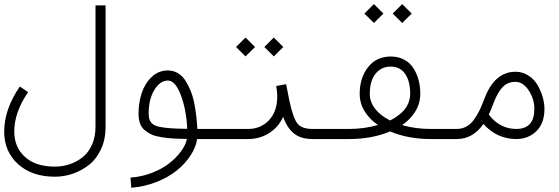

<svg xmlns="http://www.w3.org/2000/svg" viewBox="-29 -672 2700 928"><path d="M432.6 -646H481.4V-59.1Q481.4 1 459.5 48.6Q437.5 96.2 401.6 124.5Q365.7 152.8 323.2 167.5Q280.8 182.1 236.3 182.1Q125.5 182.1 58.3 121.3Q-8.8 60.5 -8.8 -36.1Q-8.8 -143.6 66.9 -253.9L106.9 -226.6Q40 -129.9 40 -36.1Q40 39.6 91.6 86.4Q143.1 133.3 236.3 133.3Q273.4 133.3 307.6 121.8Q341.8 110.4 370.4 87.9Q398.9 65.4 415.8 27.3Q432.6 -10.7 432.6 -59.1Z M876 -49.3Q871.6 -142.1 845 -212.4Q818.4 -282.7 782.2 -282.7Q745.1 -282.7 717.3 -237.8Q689.5 -192.9 689.5 -122.6Q689.5 -104 694.3 -92.3Q699.2 -80.6 710.2 -71.8Q721.2 -63 743.7 -58.6Q766.1 -54.2 796.6 -52Q827.1 -49.8 876 -49.3ZM1060.5 -48.8V0H923.8Q918 40 891.6 80.1Q865.2 120.1 824.5 152.8Q783.7 185.5 726.1 208Q668.5 230.5 605.5 235.4L601.6 186.5Q656.2 182.6 705.8 163.3Q755.4 144 789.6 116.9Q823.7 89.8 846.2 59.1Q868.7 28.3 874.5 -0.5Q834.5 -1 806.9 -2.7Q779.3 -4.4 750.5 -9Q721.7 -13.7 703.4 -22Q685.1 -30.3 669.7 -43.5Q654.3 -56.6 647.5 -76.4Q640.6 -96.2 640.6 -122.6Q640.6 -175.8 656 -222.4Q671.4 -269 704.3 -300.3Q737.3 -331.5 782.2 -331.5Q809.1 -331.5 831.3 -318.1Q853.5 -304.7 868.2 -281Q882.8 -257.3 893.8 -229.5Q904.8 -201.7 910.9 -168.2Q917 -134.8 920.2 -106.4Q923.3 -78.1 924.8 -48.8Z M1248.5 -444.8 1294.4 -490.7 1340.3 -444.8 1294.4 -399.4ZM1111.8 -444.8 1157.7 -490.7 1203.6 -444.8 1157.7 -399.4ZM1060.5 -48.8H1170.4Q1231.4 -48.8 1271.2 -91.1Q1311 -133.3 1311 -206.5Q1311 -228.5 1306.2 -256.3L1354 -265.1Q1364.7 -207.5 1370.1 -183.1Q1388.2 -100.6 1408.9 -74.7Q1429.7 -48.8 1481 -48.8H1590.8V0H1481Q1425.8 0 1392.1 -26.6Q1358.4 -53.2 1339.8 -107.4Q1316.4 -56.6 1271.2 -28.3Q1226.1 0 1170.4 0H1060.5Q1050.3 0 1043.2 -7.1Q1036.1 -14.2 1036.1 -24.4Q1036.1 -34.7 1043.2 -41.7Q1050.3 -48.8 1060.5 -48.8Z M1590.8 -48.8H1659.7Q1731 -48.8 1797.9 -67.9Q1756.8 -95.7 1733.2 -134.3Q1709.5 -172.9 1709.5 -218.3Q1709.5 -296.4 1750.2 -347.7Q1791 -398.9 1859.4 -398.9Q1896.5 -398.9 1925 -383.3Q1953.6 -367.7 1970 -341.3Q1986.3 -314.9 1994.4 -284.2Q2002.4 -253.4 2002.4 -220.2Q2002.4 -172.9 1978.8 -134Q1955.1 -95.2 1914.6 -67.4Q1977.5 -48.8 2052.2 -48.8H2121.1V0H2052.2Q1944.3 0 1856.4 -36.6Q1768.1 0 1659.7 0H1590.8Q1580.6 0 1573.5 -7.1Q1566.4 -14.2 1566.4 -24.4Q1566.4 -34.7 1573.5 -41.7Q1580.6 -48.8 1590.8 -48.8ZM1856.4 -89.8Q1953.6 -138.2 1953.6 -220.2Q1953.6 -278.8 1929.4 -314.5Q1905.3 -350.1 1859.4 -350.1Q1813.5 -350.1 1785.9 -315.4Q1758.3 -280.8 1758.3 -218.3Q1758.3 -179.2 1784.2 -146Q1810.1 -112.8 1856.4 -89.8ZM1869.1 -606.4 1915 -652.3 1960.9 -606.4 1915 -561ZM1732.4 -606.4 1778.3 -652.3 1824.2 -606.4 1778.3 -561Z M2121.1 -48.8H2179.2Q2205.6 -48.8 2227.3 -61.5Q2249 -74.2 2265.1 -98.4Q2281.2 -122.6 2290.8 -142.8Q2300.3 -163.1 2311.5 -192.9Q2360.4 -325.2 2462.9 -325.2Q2496.1 -325.2 2523.9 -307.6Q2551.8 -290 2568.1 -262.5Q2584.5 -234.9 2593.5 -204.6Q2602.5 -174.3 2602.5 -146Q2602.5 -75.7 2563.2 -37.8Q2523.9 0 2466.8 0Q2373 0 2307.6 -72.8Q2256.3 0 2179.2 0H2121.1Q2110.8 0 2103.8 -7.1Q2096.7 -14.2 2096.7 -24.4Q2096.7 -34.7 2103.8 -41.7Q2110.8 -48.8 2121.1 -48.8ZM2333.5 -118.2Q2386.2 -48.8 2466.8 -48.8Q2553.7 -48.8 2553.7 -146Q2553.7 -193.8 2526.4 -235.1Q2499 -276.4 2462.9 -276.4Q2424.8 -276.4 2400.6 -251.2Q2376.5 -226.1 2357.4 -176.3Q2344.7 -141.6 2333.5 -118.2Z"/></svg>

Font: AzarMehrMonospaced
Style: SansRegular
Weight: 1
Designer: Amin Abedi
Version: Version 1.00